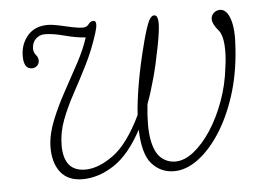

<svg xmlns="http://www.w3.org/2000/svg" viewBox="-40 -497 766 555"><g transform="rotate(-5 343.0 -219.0)"><path d="M427.5 -446Q436.5 -444.5 436.8 -423.2Q437 -402 427.5 -354Q418.5 -306.5 407.5 -266Q396.5 -225.5 384 -192Q377 -126.5 384 -89Q391 -51.5 408.8 -35.8Q426.5 -20 450.5 -20Q476.5 -20 503.8 -41.5Q531 -63 554.8 -99.5Q578.5 -136 595.2 -182Q612 -228 617.5 -277.5Q623 -312.5 621 -342.5Q619 -372.5 608.5 -385.5Q590.5 -406 590.5 -421Q590.5 -431 598 -438.2Q605.5 -445.5 616.5 -445.5Q635.5 -445.5 645.8 -415.8Q656 -386 651.5 -329.5Q646.5 -255.5 626.5 -194Q606.5 -132.5 576.8 -87.2Q547 -42 512.8 -17.2Q478.5 7.5 444.5 7.5Q406 7.5 380.2 -21Q354.5 -49.5 352.5 -121Q315 -51 270 -21.8Q225 7.5 178.5 7.5Q136.5 7.5 115 -19.8Q93.5 -47 94 -94Q95 -130 110.8 -169.2Q126.5 -208.5 148.8 -249Q171 -289.5 191.8 -328Q212.5 -366.5 223 -400Q196.5 -401.5 162.8 -410.5Q129 -419.5 106 -419.5Q90.5 -419.5 79.5 -408.8Q68.5 -398 68.5 -380.5Q68.5 -371 74.5 -363Q82 -354.5 82 -345.5Q82 -336 75.5 -330.2Q69 -324.5 61 -324.5Q37 -324.5 37 -361.5Q37 -396.5 58 -421Q79 -445.5 116.5 -445.5Q129.5 -445.5 148 -441.5Q166.5 -437.5 185.5 -433.2Q204.5 -429 218 -429Q229 -429 235.2 -437.8Q241.5 -446.5 250.5 -445.5Q262.5 -444 251.5 -409.5Q236.5 -362 215.5 -320.2Q194.5 -278.5 174 -241Q153.5 -203.5 140 -167.5Q126.5 -131.5 126.5 -95Q126.5 -19.5 189 -19.5Q227 -19.5 270.5 -51Q314 -82.5 353 -163.5Q355.5 -204 364.8 -257Q374 -310 391.5 -376.5Q402.5 -417.5 410.2 -432.8Q418 -448 427.5 -446Z"/></g></svg>

Font: Fraunces 72pt SuperSoft Thin
Style: Italic
Weight: 100
Italic angle: -16°
Version: Version 1.000;[b76b70a41]